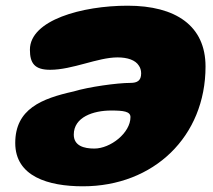

<svg xmlns="http://www.w3.org/2000/svg" viewBox="-20 -628 749 674"><path d="M428 -608C268.5 -608 85 -557.5 85 -453.5C85 -406 101.5 -383 156 -383C234.5 -383 323 -426.5 392.5 -426.5C428 -426.5 455.5 -417 467.5 -397.5C472.5 -390.5 475.5 -381 475.5 -370.5C475.5 -345 462 -337 438 -337C391.5 -337 291 -323 238.5 -307C126 -282 33.5 -245.5 33.5 -126C33.5 -8.5 149.5 26 271 26C520 26 701.5 -149 701.5 -394.5C701.5 -537.5 597 -608 428 -608ZM370 -240C413 -240 438 -237 438 -217C438 -161.5 368 -106.5 311 -106.5C274 -106.5 239 -116.5 239 -155.5C239 -217 307.5 -240 370 -240Z"/></svg>

Font: Gluten
Style: Bold Italic
Weight: 700
Italic angle: -13°
Designer: Tyler Finck
Foundry: Etcetera Type Company
Version: Version 0.920